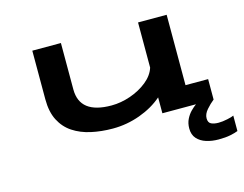

<svg xmlns="http://www.w3.org/2000/svg" viewBox="-98 -655 1296 1021"><g transform="rotate(-15 550.0 -144.0)"><path d="M460 10.5Q397 10.5 341.2 -1.8Q285.5 -14 243 -42Q200.5 -70 176.5 -116.8Q152.5 -163.5 152.5 -232.5V-500.5H310V-245Q310 -110 484.5 -110Q536.5 -110 589.2 -128.2Q642 -146.5 681.8 -178.5Q721.5 -210.5 734.5 -251.5V-500H892V-112.5H1016.5V0H734.5V-87.5Q683 -42.5 610.2 -16Q537.5 10.5 460 10.5ZM1095.5 109.5V194.5Q1080 201 1053.2 206.5Q1026.5 212 988 212Q951.5 212 920.5 202.2Q889.5 192.5 870.5 171.2Q851.5 150 851.5 115.5Q851.5 86.5 862.8 64Q874 41.5 890 25.5Q906 9.5 919.5 0H1016.5Q995 17 974.8 40.2Q954.5 63.5 954.5 87Q954.5 111 970.5 118.5Q986.5 126 1010.5 126Q1032.5 126 1059.5 120.2Q1086.5 114.5 1095.5 109.5Z"/></g></svg>

Font: Trispace Expanded SemiBold
Style: Regular
Weight: 600
Width: 7
Designer: Tyler Finck
Foundry: Etcetera Type Company
Version: Version 1.210; ttfautohint (v1.8.3)